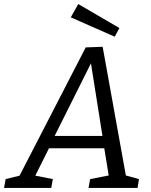

<svg xmlns="http://www.w3.org/2000/svg" viewBox="-56 -932 751 952"><path d="M453 -700 568 -62 633 -44 626 0H383L391 -44L483 -62L461 -197H187L119 -61L206 -44L198 0H-36L-28 -44L41 -61L369 -697ZM452 -258 395 -618 215 -258ZM536 -793 513 -750 295 -846 332 -912Z"/></svg>

Font: Bitter Pro
Style: Italic
Weight: 400
Italic angle: -9°
Designer: Sol Matas, and Bitter project Authors
Foundry: Sol Matas
Version: Version 1.010